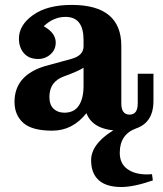

<svg xmlns="http://www.w3.org/2000/svg" viewBox="-20 -520 665 782"><path d="M192.9 12.2Q109.9 12.2 74.5 -19.8Q39.1 -51.8 39.1 -105Q39.1 -213.4 164.1 -251L269.5 -279.8Q320.3 -293 320.3 -331.5V-357.4Q320.3 -451.2 247.1 -451.2Q197.8 -451.2 158.2 -413.1Q207 -385.7 207 -346.7Q207 -317.4 185.5 -298.6Q164.1 -279.8 135.3 -279.8Q97.7 -279.8 77.4 -303.2Q57.1 -326.7 57.1 -362.8Q57.1 -418 115 -459Q172.9 -500 272 -500Q474.1 -500 474.1 -333V-98.6Q474.1 -53.2 507.8 -53.2Q541 -53.2 541 -98.6V-219.7H605V-108.9Q605 12.2 470.7 12.2Q359.4 12.2 332 -59.1Q275.9 12.2 192.9 12.2ZM242.2 -61Q282.2 -61 301.3 -90.3Q320.3 -119.6 320.3 -169.9V-244.1Q298.8 -230 240 -208.7Q181.2 -187.5 181.2 -125Q181.2 -93.3 198.2 -77.1Q215.3 -61 242.2 -61ZM536.1 2.4Q467.8 26.4 467.8 102.1Q467.8 146 498.3 168.2Q528.8 190.4 578.6 190.4Q585.9 190.4 599.1 189.5L602.5 214.8Q524.4 241.7 474.6 241.7Q412.6 241.7 381.8 213.6Q351.1 185.5 351.1 132.3Q351.1 51.8 487.8 -14.2Z"/></svg>

Font: Munson
Style: Bold
Weight: 700
Designer: Paul James MIller
Foundry: High-Logic / Made with FontCreator
Version: Version 2.10;May 5, 2019;FontCreator 11.5.0.2430 64-bit